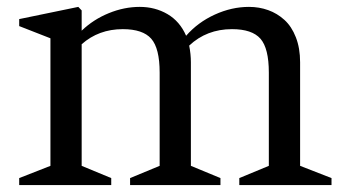

<svg xmlns="http://www.w3.org/2000/svg" viewBox="-20 -532 988 552"><path d="M299.8 -20V0H35.2V-20L125 -55.2V-421.9L35.2 -457V-477.1L205.1 -512.2L214.8 -502V-443.8Q248.5 -476.1 292.7 -494.1Q336.9 -512.2 381.8 -512.2Q425.8 -512.2 461.4 -491.5Q497.1 -470.7 515.1 -429.2Q548.8 -467.8 597.4 -490Q646 -512.2 695.8 -512.2Q725.1 -512.2 751 -502.9Q776.9 -493.7 797.6 -474.9Q818.4 -456.1 830.6 -424.8Q842.8 -393.6 842.8 -353V-55.2L933.1 -20V0H668V-20L752.9 -55.2V-323.2Q752.9 -393.1 728.8 -420.7Q704.6 -448.2 647 -448.2Q574.2 -448.2 523.9 -400.9Q528.8 -376.5 528.8 -353V-55.2L613.8 -20V0H354V-20L439 -55.2V-323.2Q439 -393.1 414.8 -420.7Q390.6 -448.2 333 -448.2Q263.7 -448.2 214.8 -404.8V-55.2Z"/></svg>

Font: Amethysta
Style: Regular
Weight: 400
Designer: Konstantin Vinogradov, Alexei Vanyashin
Foundry: Cyreal (www.cyreal.org)
Version: Version 1.002